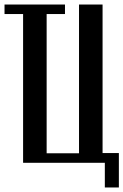

<svg xmlns="http://www.w3.org/2000/svg" viewBox="-24 -719 545 848"><path d="M263 -657H182V-42H325V-699H429V-43H501V109H439V0H78V-657H-4V-699H263Z"/></svg>

Font: Moniqa Paragraph
Style: Bold
Weight: 700
Designer: Rajesh Rajput
Foundry: Rajesh Rajput
Version: Version 1.000